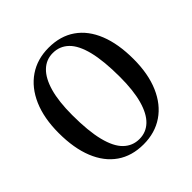

<svg xmlns="http://www.w3.org/2000/svg" viewBox="-191 -865 1030 1030"><g transform="rotate(-45 324.5 -350.0)"><path d="M327.5 -713.5Q416.5 -713.5 479 -670Q541.5 -626.5 574.2 -544.8Q607 -463 607 -348Q607 -236 572 -154.8Q537 -73.5 472.8 -29.8Q408.5 14 321.5 14Q233 14 170.5 -29.5Q108 -73 75 -154.8Q42 -236.5 42 -351.5Q42 -463.5 77.2 -544.8Q112.5 -626 176.8 -669.8Q241 -713.5 327.5 -713.5ZM487.5 -331Q487.5 -453 468.5 -529.5Q449.5 -606 412.5 -641.8Q375.5 -677.5 323 -677.5Q273 -677.5 236.8 -642.8Q200.5 -608 181 -539.5Q161.5 -471 161.5 -368.5Q161.5 -246.5 180.8 -170Q200 -93.5 237 -57.8Q274 -22 326 -22Q376.5 -22 412.8 -56.5Q449 -91 468.2 -160Q487.5 -229 487.5 -331Z"/></g></svg>

Font: Fraunces 12pt
Style: Regular
Weight: 400
Version: Version 1.000;[b76b70a41]